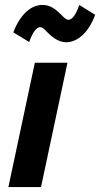

<svg xmlns="http://www.w3.org/2000/svg" viewBox="-20 -757 405 777"><path d="M14 0 121 -503H253L146 0ZM227 -698Q241 -684 246 -680.5Q251 -677 257 -677Q280 -677 301 -737L365 -697Q346 -645 314.5 -615.5Q283 -586 247 -586Q212 -586 173 -625Q159 -640 153.5 -643.5Q148 -647 142 -647Q120 -647 98 -587L34 -626Q54 -679 85 -708Q116 -737 152 -737Q171 -737 188 -728.5Q205 -720 227 -698Z"/></svg>

Font: Wix Madefor Text
Style: Bold Italic
Weight: 700
Italic angle: -12°
Designer: Dalton Maag Ltd
Foundry: Dalton Maag Ltd
Version: Version 3.100